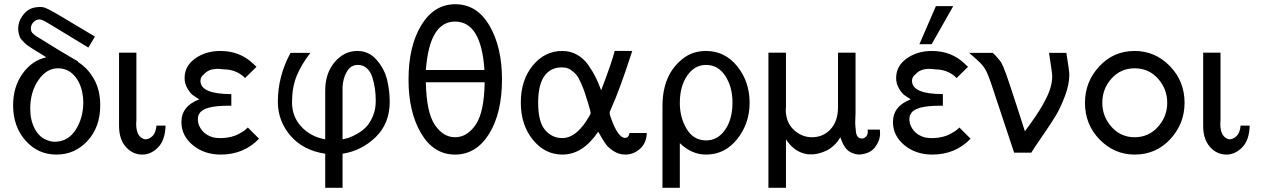

<svg xmlns="http://www.w3.org/2000/svg" viewBox="-20 -722 5963 908"><path d="M42 -224Q42 -311 86.5 -373.5Q131 -436 199 -451Q188 -458 168 -470.5Q148 -483 139.5 -488Q131 -493 117 -502.5Q103 -512 98 -517.5Q93 -523 84.5 -531.5Q76 -540 73.5 -547.5Q71 -555 68.5 -565Q66 -575 66 -586Q66 -622 91 -653.5Q116 -685 155 -688Q175 -691 191 -686Q212 -680 330 -608L429 -549L398 -497L291 -562Q206 -614 191 -622Q176 -630 167 -630Q150 -630 138 -617Q126 -604 126 -588Q126 -580 128.5 -573.5Q131 -567 139 -560.5Q147 -554 150 -551.5Q153 -549 166 -542L179 -534Q251 -488 348 -432L350 -428Q395 -400 424.5 -348Q454 -296 454 -224Q454 -121 394 -56Q334 9 247 9Q159 9 100.5 -57.5Q42 -124 42 -224ZM123 -208Q123 -153 145 -112Q167 -71 206 -58Q226 -50 248 -52Q305 -56 339 -110Q373 -164 374 -236Q374 -262 369 -285Q359 -335 329 -367Q299 -399 254 -399Q200 -399 161.5 -343Q123 -287 123 -208Z M543 -126V-473H624L625 -472V-152Q625 -150 624.5 -144.5Q624 -139 624 -136Q624 -73 666 -63Q685 -63 701 -78.5Q717 -94 720 -128H763Q761 -59 727.5 -25Q694 9 653 9Q607 9 575 -27.5Q543 -64 543 -126Z M838 -145Q838 -220 922 -252Q903 -264 891.5 -272.5Q880 -281 866.5 -303.5Q853 -326 853 -353Q853 -410 903 -445.5Q953 -481 1022 -481Q1115 -481 1178 -420L1193 -406L1139 -353Q1138 -354 1136 -355.5Q1134 -357 1134 -358Q1094 -394 1037 -394Q973 -404 945 -371Q928 -359 928 -340Q928 -277 1074 -277V-222H1059Q944 -222 923 -185Q914 -172 916 -151Q918 -126 937 -103.5Q956 -81 989 -72Q1008 -68 1032 -69Q1054 -70 1073.5 -75Q1093 -80 1106.5 -87Q1120 -94 1129 -100Q1138 -106 1144.5 -112Q1151 -118 1152 -119L1205 -66Q1133 9 1024 9Q946 9 892 -35.5Q838 -80 838 -145Z M1294 -241Q1294 -362 1354 -472H1448Q1405 -417 1383 -363Q1361 -309 1361 -238Q1361 -170 1405.5 -122.5Q1450 -75 1518 -63V-294Q1518 -375 1562.5 -428Q1607 -481 1670 -481Q1725 -481 1761.5 -438.5Q1798 -396 1810.5 -345Q1823 -294 1823 -241Q1823 -138 1756.5 -73.5Q1690 -9 1600 5V166H1518V5Q1413 -11 1353.5 -80.5Q1294 -150 1294 -241ZM1600 -63Q1615 -66 1630.5 -71Q1646 -76 1670.5 -90Q1695 -104 1712.5 -122.5Q1730 -141 1743.5 -173Q1757 -205 1757 -244Q1757 -276 1753 -303.5Q1749 -331 1740.5 -357.5Q1732 -384 1714.5 -399.5Q1697 -415 1672 -415Q1639 -415 1620.5 -383.5Q1602 -352 1600 -310Z M1912 -345Q1912 -504 1972.5 -603Q2033 -702 2133 -702Q2236 -702 2295 -600.5Q2354 -499 2354 -347Q2354 -187 2293 -89Q2232 9 2132 9Q2031 9 1971.5 -91.5Q1912 -192 1912 -345ZM1994 -333V-330Q1997 -190 2036.5 -131.5Q2076 -73 2132 -73Q2189 -73 2229.5 -132Q2270 -191 2272 -333ZM1994 -391H2271Q2256 -620 2132 -620Q2011 -620 1994 -391Z M2639 -481Q2677 -481 2708.5 -463.5Q2740 -446 2762 -414.5Q2784 -383 2797 -356.5Q2810 -330 2823 -295Q2875 -431 2887 -481H2970Q2910 -295 2867 -201Q2863 -193 2863 -187Q2863 -180 2870 -162Q2903 -70 2936 -70Q2953 -70 2957 -93H3039Q3037 -45 3006.5 -18Q2976 9 2937 9Q2908 9 2882.5 -7Q2857 -23 2844.5 -41Q2832 -59 2821 -78.5Q2810 -98 2809 -99Q2736 9 2640 9Q2557 9 2500 -61Q2443 -131 2443 -237Q2443 -343 2499.5 -412Q2556 -481 2639 -481ZM2525 -236Q2525 -145 2558 -107Q2591 -69 2639 -69Q2710 -69 2771 -180Q2773 -183 2773 -190Q2773 -196 2761 -235Q2750 -270 2745 -285.5Q2740 -301 2728 -328.5Q2716 -356 2705.5 -368.5Q2695 -381 2678.5 -392Q2662 -403 2642 -403Q2634 -404 2617 -402Q2525 -385 2525 -236Z M3113 166V-221Q3113 -305 3144 -366Q3168 -413 3212.5 -447Q3257 -481 3319 -481Q3408 -481 3466.5 -408.5Q3525 -336 3525 -236Q3525 -138 3466.5 -64.5Q3408 9 3319 9Q3251 9 3195 -45V166ZM3195 -235Q3195 -166 3227.5 -112Q3260 -58 3320 -58Q3374 -58 3409 -108Q3444 -158 3444 -237Q3444 -311 3410 -363Q3376 -415 3319 -415Q3265 -415 3230 -364.5Q3195 -314 3195 -235Z M3614 166V-473H3696L3697 -472V-216Q3697 -214 3696.5 -210Q3696 -206 3696 -204Q3696 -144 3733.5 -108.5Q3771 -73 3820 -73Q3873 -73 3908 -111Q3943 -149 3943 -215V-473H4025L4026 -472V-191Q4026 -185 4025 -162Q4024 -139 4025 -127Q4026 -115 4028 -98.5Q4030 -82 4037 -74.5Q4044 -67 4055 -67Q4067 -67 4075.5 -76Q4084 -85 4084 -99L4083 -109H4141Q4142 -102 4142 -91Q4142 -57 4118 -25.5Q4094 6 4042 9Q4026 8 4012.5 2.5Q3999 -3 3991 -9.5Q3983 -16 3975.5 -27Q3968 -38 3965.5 -44Q3963 -50 3958.5 -61Q3954 -72 3954 -73Q3941 -50 3923.5 -34Q3906 -18 3890 -10.5Q3874 -3 3860.5 1Q3847 5 3836.5 6.5Q3826 8 3825 8Q3802 8 3796 7Q3736 -3 3697 -63V166Z M4203 -145Q4203 -220 4287 -252Q4268 -264 4256.5 -272.5Q4245 -281 4231.5 -303.5Q4218 -326 4218 -353Q4218 -410 4268 -445.5Q4318 -481 4387 -481Q4480 -481 4543 -420L4558 -406L4504 -353Q4503 -354 4501 -355.5Q4499 -357 4499 -358Q4459 -394 4402 -394Q4338 -404 4310 -371Q4293 -359 4293 -340Q4293 -277 4439 -277V-222H4424Q4309 -222 4288 -185Q4279 -172 4281 -151Q4283 -126 4302 -103.5Q4321 -81 4354 -72Q4373 -68 4397 -69Q4419 -70 4438.5 -75Q4458 -80 4471.5 -87Q4485 -94 4494 -100Q4503 -106 4509.5 -112Q4516 -118 4517 -119L4570 -66Q4498 9 4389 9Q4311 9 4257 -35.5Q4203 -80 4203 -145ZM4328 -513 4406 -693H4488L4386 -513Z M4563 -472H4675Q4686 -462 4694.5 -452Q4703 -442 4708 -436Q4713 -430 4718.5 -419Q4724 -408 4725.5 -404.5Q4727 -401 4731.5 -388.5Q4736 -376 4737 -375Q4755 -324 4788.5 -220.5Q4822 -117 4827 -101Q4833 -110 4855 -140Q4877 -170 4894.5 -198Q4912 -226 4925 -252Q4957 -313 4956 -363Q4956 -377 4941 -472H5023Q5037 -386 5037 -369Q5037 -322 5016 -267Q4995 -212 4973.5 -176Q4952 -140 4910.5 -80Q4869 -20 4857 0H4776L4665 -334Q4661 -346 4657 -355.5Q4653 -365 4650 -373Q4647 -381 4642.5 -388.5Q4638 -396 4635.5 -400.5Q4633 -405 4627 -412Q4621 -419 4618.5 -422Q4616 -425 4607 -433Q4598 -441 4595 -444Q4592 -447 4580 -457.5Q4568 -468 4563 -472Z M5111 -236Q5111 -335 5178.5 -408Q5246 -481 5346 -481Q5443 -481 5512.5 -409.5Q5582 -338 5582 -236Q5582 -137 5514.5 -64Q5447 9 5346 9Q5250 9 5180.5 -62Q5111 -133 5111 -236ZM5193 -236Q5193 -171 5236.5 -122Q5280 -73 5346 -73Q5412 -73 5456 -122Q5500 -171 5500 -236Q5500 -301 5456.5 -350Q5413 -399 5346 -399Q5280 -399 5236.5 -350.5Q5193 -302 5193 -236Z M5670 -126V-473H5751L5752 -472V-152Q5752 -150 5751.5 -144.5Q5751 -139 5751 -136Q5751 -73 5793 -63Q5812 -63 5828 -78.5Q5844 -94 5847 -128H5890Q5888 -59 5854.5 -25Q5821 9 5780 9Q5734 9 5702 -27.5Q5670 -64 5670 -126Z"/></svg>

Font: Coval
Style: Light
Weight: 300
Foundry: Context Ltd
Version: Version 001.000